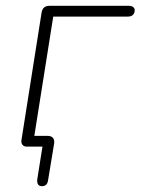

<svg xmlns="http://www.w3.org/2000/svg" viewBox="-20 -504 483 660"><path d="M108 113 129 -19 145 0H72Q62 0 57 -6.5Q52 -13 54 -24L123 -461Q127 -484 150 -484H422Q432 -484 437.5 -480Q443 -476 443 -469Q443 -459 437 -453Q431 -447 420 -447H163L95 -18L79 -37H143Q156 -37 162 -30Q168 -23 166 -10L145 117Q142 136 124 136Q115 136 111 130Q107 124 108 113Z"/></svg>

Font: SN Pro Thin
Style: Italic
Weight: 200
Italic angle: -9°
Designer: Tobias Whetton
Foundry: Supernotes
Version: Version 1.003;Glyphs 3.3 (3324)